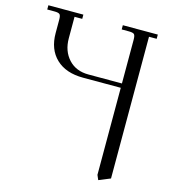

<svg xmlns="http://www.w3.org/2000/svg" viewBox="-129 -806 988 1108"><g transform="rotate(15 365.5 -252.0)"><path d="M22 -676.8V-702.1H231V-676.8H185.1V-548.8Q185.1 -472.7 229.5 -424.3Q273.9 -376 348.1 -376H548.8V-637.2Q548.8 -662.1 541.7 -669.4Q534.7 -676.8 509.8 -676.8H466.8V-702.1H675.8V-676.8H629.9V169.9L561 198.2L548.8 169.9V-350.1H323.2Q220.2 -350.1 162.1 -405.5Q104 -460.9 104 -558.1V-637.2Q104 -662.1 96.9 -669.4Q89.8 -676.8 64.9 -676.8Z"/></g></svg>

Font: Dihjauti
Style: Regular
Weight: 400
Designer: T. Christopher White
Version: Version 3.0.0